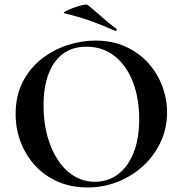

<svg xmlns="http://www.w3.org/2000/svg" viewBox="-20 -815 806 847"><path d="M366 12Q294 12 235.5 -13.5Q177 -39 135.5 -84Q94 -129 71.5 -187.5Q49 -246 49 -312Q49 -393 80.5 -454Q112 -515 164 -555.5Q216 -596 278 -616Q340 -636 401 -636Q475 -636 533.5 -609.5Q592 -583 633 -538Q674 -493 695.5 -436Q717 -379 717 -319Q717 -249 689 -189Q661 -129 612.5 -84Q564 -39 500.5 -13.5Q437 12 366 12ZM399 -13Q455 -13 499 -45Q543 -77 568.5 -139Q594 -201 594 -290Q594 -382 566 -454Q538 -526 486 -567.5Q434 -609 361 -609Q270 -609 221 -540Q172 -471 172 -349Q172 -276 189 -214.5Q206 -153 236.5 -107.5Q267 -62 308.5 -37.5Q350 -13 399 -13ZM488 -679Q437 -702 384.5 -721Q332 -740 266 -756Q256 -758 268.5 -765Q281 -772 302.5 -780Q324 -788 343.5 -792.5Q363 -797 367 -793Q397 -769 427 -742Q457 -715 492 -689Q496 -688 494.5 -682.5Q493 -677 488 -679Z"/></svg>

Font: Cormorant Light
Style: Bold
Weight: 700
Version: Version 4.000